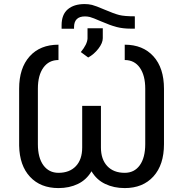

<svg xmlns="http://www.w3.org/2000/svg" viewBox="-20 -935 915 965"><path d="M606.9 -710.4Q698.2 -710.4 751.2 -651.9Q804.2 -593.3 804.2 -488.8V-210.4Q804.2 -106.9 751.2 -48.3Q698.2 10.3 606.9 10.3Q552.2 10.3 508.8 -10.5Q465.3 -31.2 439.9 -74.2Q414.6 -31.2 371.6 -10.5Q328.6 10.3 273.9 10.3Q183.6 10.3 130.9 -46.4Q78.1 -103 76.2 -203.1V-489.3Q76.2 -592.8 128.9 -651.6Q181.6 -710.4 273.9 -710.4V-633.3Q225.6 -633.3 198 -595Q170.4 -556.6 170.4 -489.7V-210.4Q170.4 -142.1 198.2 -104.2Q226.1 -66.4 273.9 -66.4Q329.6 -66.4 361.3 -99.9Q393.1 -133.3 393.1 -193.8V-402.8H487.3V-193.8Q487.3 -134.3 519 -100.3Q550.8 -66.4 606.9 -66.4Q655.3 -66.4 682.6 -104.5Q710 -142.6 710 -210.9V-489.3Q710 -555.7 682.9 -594.5Q655.8 -633.3 606.9 -633.3ZM657.7 -853V-791H636.7Q597.7 -791 565.9 -799.3Q534.2 -807.6 489.3 -827.1Q444.3 -846.7 431.6 -849.6Q418.9 -852.5 407.2 -852.5Q352.1 -852.5 352.1 -797.9V-790.5H289.6V-808.1Q289.6 -861.8 320.6 -888.2Q351.6 -914.6 405.3 -914.6Q424.8 -914.6 442.4 -910.4Q460 -906.2 506.6 -886.2Q553.2 -866.2 579.1 -859.6Q605 -853 657.7 -853ZM386.2 -673.3Q418.5 -712.4 419.9 -741.7V-793H496.6V-743.2Q496.6 -718.8 474.4 -690.2Q452.1 -661.6 423.3 -646Z"/></svg>

Font: APIMedia Roboto
Style: Regular
Weight: 400
Designer: Google
Version: Version 2.137; 2017